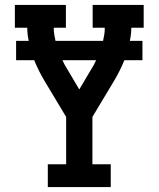

<svg xmlns="http://www.w3.org/2000/svg" viewBox="-20 -755 640 775"><path d="M173 0V-92H247V-283L160 -428Q148 -448 137.5 -469Q127 -490 118 -512H45V-590H96Q93 -603 91.5 -616.5Q90 -630 90 -643H40V-735H246V-643H197Q197 -629 199 -616Q201 -603 204 -590H396Q399 -603 401 -616Q403 -629 403 -643H354V-735H560V-643H510Q510 -630 508.5 -616.5Q507 -603 504 -590H555V-512H482Q473 -490 462.5 -469Q452 -448 440 -428L353 -283V-92H427V0ZM300 -394 348 -475Q354 -484 359 -493.5Q364 -503 368 -512H232Q236 -503 241 -493.5Q246 -484 252 -475Z"/></svg>

Font: Iosevka Curly Slab SmBdEx
Style: Regular
Weight: 600
Width: 7
Monospace: yes
Designer: Belleve Invis
Foundry: Belleve Invis
Version: Version 11.1.0; ttfautohint (v1.8.3)